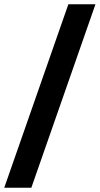

<svg xmlns="http://www.w3.org/2000/svg" viewBox="-49 -795 471 907"><path d="M274 -775H402L99 92H-29Z"/></svg>

Font: Montserrat Ace
Style: Bold
Weight: 700
Designer: Julieta Ulanovsky
Foundry: Julieta Ulanovsky
Version: Version 1